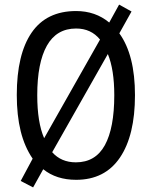

<svg xmlns="http://www.w3.org/2000/svg" viewBox="-20 -772 659 835"><path d="M567 -358Q567 -183 501.5 -86.5Q436 10 311 10Q225 10 168 -36L124 43L70 15L122 -82Q87 -133 70 -201.5Q53 -270 53 -359Q53 -536 117.5 -630Q182 -724 311 -724Q395 -724 455 -674L498 -752L552 -722L499 -627Q567 -533 567 -358ZM142 -358Q142 -240 172 -171L415 -600Q376 -648 311 -648Q226 -648 184 -573.5Q142 -499 142 -358ZM477 -358Q477 -469 449 -537L207 -110Q246 -66 310 -66Q395 -66 436 -140.5Q477 -215 477 -358Z"/></svg>

Font: Noto Sans Myanmar Condensed
Style: Regular
Weight: 400
Width: 3
Designer: Monotype Design Team
Foundry: Monotype Imaging Inc.
Version: Version 2.107; ttfautohint (v1.8.4.7-5d5b)